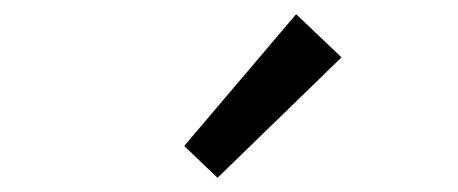

<svg xmlns="http://www.w3.org/2000/svg" viewBox="-20 -892 646 271"><path d="M398 -872 240 -686 287 -641 462 -811Z"/></svg>

Font: Spoqa Han Sans Neo
Style: Regular
Weight: 400
Designer: [Spoqa Han Sans Neo] Dong-huui Kim ___ Younghwa Kang ___ Yujin Lee ___ [Noto Sans] Ryoko NISHIZUKA ____ (kana & ideograp
Foundry: Spoqa (http://www.spoqa-han-sans.com)
Version: Version 1.100;hotconv 1.0.109;makeotfexe 2.5.65596